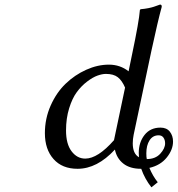

<svg xmlns="http://www.w3.org/2000/svg" viewBox="-20 -719 767 829"><path d="M450.2 -439.9Q498.5 -439.9 535.2 -411.1L549.8 -481.9Q580.6 -627.9 584 -675.8L586.9 -679.2Q605 -680.7 620.6 -683.8Q636.2 -687 644.5 -689.9Q652.8 -692.9 670.9 -699.2Q678.2 -699.2 678.2 -691.9V-689Q662.1 -630.9 633.8 -500L557.1 -137.2Q553.2 -118.2 553.2 -100.1Q553.2 -55.2 580.1 -40Q580.1 -43 579.6 -49.1Q579.1 -55.2 579.1 -58.1Q579.1 -104.5 604 -136.2Q628.9 -168 672.9 -168Q699.7 -168 713.4 -150.4Q727.1 -132.8 727.1 -107.9Q727.1 -72.3 699.7 -38.6Q672.4 -4.9 625 5.9Q639.6 41 661.1 67.9L633.8 89.8Q605.5 54.2 589.8 9.8H588.9Q541 9.8 512.5 -12.7Q483.9 -35.2 476.1 -73.2Q399.4 9.8 314.9 9.8Q248.5 9.8 211.2 -32.2Q173.8 -74.2 173.8 -144Q173.8 -207 198.7 -263.2Q223.6 -319.3 263.2 -357.4Q302.7 -395.5 352.1 -417.7Q401.4 -439.9 450.2 -439.9ZM437 -399.9Q421.4 -399.9 400.9 -392.6Q380.4 -385.3 356 -366.7Q331.5 -348.1 311.8 -321.5Q292 -294.9 278.6 -251.5Q265.1 -208 265.1 -155.8Q265.1 -97.2 289.1 -65.7Q313 -34.2 348.1 -34.2Q402.3 -34.2 472.2 -113.8L520 -340.8Q506.8 -371.6 488.5 -385.7Q470.2 -399.9 437 -399.9ZM665 -134.8Q639.6 -134.8 625.7 -113Q611.8 -91.3 611.8 -57.1Q611.8 -40 613.8 -32.2Q650.9 -32.2 671.9 -55.2Q692.9 -78.1 692.9 -100.1Q692.9 -114.7 685.8 -124.8Q678.7 -134.8 665 -134.8Z"/></svg>

Font: Linear Smooth
Style: Italic
Weight: 400
Designer: Philipp H. Poll, Flanker
Foundry: Philipp H. Poll, reworked by Flanker
Version: Version 1.061 | FøM Fix